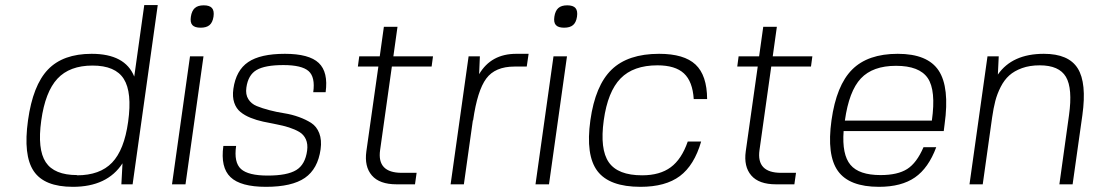

<svg xmlns="http://www.w3.org/2000/svg" viewBox="-20 -720 4281 750"><path d="M264.6 9.8Q152.8 9.8 111.6 -51.8Q70.3 -113.3 89.4 -250Q108.4 -386.7 167.2 -448.2Q226.1 -509.8 337.9 -509.8Q468.8 -509.8 504.4 -420.9L543.5 -700.2H596.2L498 0H454.1L458.5 -82Q398.9 9.8 264.6 9.8ZM281.2 -36.1 280.8 -35.2Q370.1 -35.2 417.7 -84.7Q465.3 -134.3 480.5 -244.1Q496.6 -359.4 463.6 -411.6Q430.7 -463.9 341.3 -463.9Q252 -463.9 204.3 -412.6Q156.7 -361.3 141.1 -249Q125.5 -136.7 158.7 -86.4Q191.9 -36.1 281.2 -36.1Z M704.6 0H651.9L722.2 -500H774.9ZM814 -654.8Q810.5 -632.3 798.6 -622.1Q786.6 -611.8 763.7 -611.8Q740.7 -611.8 731.4 -622.1Q722.2 -632.3 725.6 -654.8Q729 -677.7 741 -688.5Q752.9 -699.2 775.9 -699.2Q798.8 -699.2 808.1 -688.5Q817.4 -677.7 814 -654.8Z M942.4 -377.9Q938.5 -351.1 950 -332.8Q961.4 -314.5 982.9 -305.7Q1004.4 -296.9 1032.5 -289.6Q1060.5 -282.2 1090.3 -277.6Q1120.1 -272.9 1147.7 -262.9Q1175.3 -252.9 1196 -239.5Q1216.8 -226.1 1227.1 -199.7Q1237.3 -173.3 1232.4 -137.2Q1221.7 -60.1 1170.9 -25.1Q1120.1 9.8 1019 9.8Q919.9 9.8 880.4 -28.1Q840.8 -65.9 852.5 -149.9H902.3Q893.1 -85.4 921.4 -59.8Q949.7 -34.2 1025.9 -34.2Q1102.1 -34.2 1137.2 -55.7Q1172.4 -77.1 1179.7 -131.8Q1183.1 -157.2 1174.8 -175.8Q1166.5 -194.3 1149.2 -204.6Q1131.8 -214.8 1108.9 -222.2Q1085.9 -229.5 1059.8 -234.4Q1033.7 -239.3 1007.8 -244.9Q981.9 -250.5 959 -259.8Q936 -269 919.4 -282.5Q902.8 -295.9 895 -318.8Q887.2 -341.8 891.6 -373Q901.9 -445.3 949.5 -477.5Q997.1 -509.8 1092.8 -509.8Q1187.5 -509.8 1225.1 -474.1Q1262.7 -438.5 1252 -359.9H1203.6Q1211.9 -418.9 1185.3 -442.4Q1158.7 -465.8 1086.9 -465.8Q1015.1 -465.8 982.2 -446.5Q949.2 -427.2 942.4 -377.9Z M1464.8 -133.8Q1452.1 -44.9 1549.3 -44.9H1607.4L1601.1 0H1529.3Q1462.4 0 1432.6 -34.7Q1402.8 -69.3 1411.1 -128.9L1458 -460H1377.9L1383.3 -500H1463.4L1479.5 -615.2H1532.7L1516.6 -500H1671.4L1666 -460H1510.7Z M1828.1 -250H1827.1L1792 0H1740.2L1810.5 -500H1854.5L1851.6 -430.2Q1898.4 -509.8 1996.6 -509.8H2044.9L2037.6 -460H1989.7Q1914.1 -460 1879.4 -413.1Q1844.7 -366.2 1828.1 -250Z M2124.5 0H2071.8L2142.1 -500H2194.8ZM2233.9 -654.8Q2230.5 -632.3 2218.5 -622.1Q2206.5 -611.8 2183.6 -611.8Q2160.6 -611.8 2151.4 -622.1Q2142.1 -632.3 2145.5 -654.8Q2148.9 -677.7 2160.9 -688.5Q2172.9 -699.2 2195.8 -699.2Q2218.8 -699.2 2228 -688.5Q2237.3 -677.7 2233.9 -654.8Z M2666.5 -167H2718.8Q2691.9 -74.2 2635.7 -32.2Q2579.6 9.8 2481.9 9.8Q2360.4 9.8 2313.7 -51.8Q2267.1 -113.3 2286.1 -250Q2305.2 -386.2 2369.1 -448Q2433.1 -509.8 2554.7 -509.8Q2652.3 -509.8 2697 -467.8Q2741.7 -425.8 2742.2 -333H2689.9Q2685.5 -401.9 2651.6 -433.3Q2617.7 -464.8 2548.3 -464.8Q2454.1 -464.8 2404.1 -413.6Q2354 -362.3 2338.4 -250Q2322.8 -136.7 2358.2 -85.9Q2393.6 -35.2 2488.3 -35.2Q2557.6 -35.2 2600.1 -66.7Q2642.6 -98.1 2666.5 -167Z M2946.8 -133.8Q2934.1 -44.9 3031.2 -44.9H3089.4L3083 0H3011.2Q2944.3 0 2914.6 -34.7Q2884.8 -69.3 2893.1 -128.9L2939.9 -460H2859.9L2865.2 -500H2945.3L2961.4 -615.2H3014.6L2998.5 -500H3153.3L3147.9 -460H2992.7Z M3275.4 -208Q3268.6 -116.2 3302 -76.2Q3335.4 -36.1 3419.9 -36.1Q3486.3 -36.1 3523.7 -59.8Q3561 -83.5 3587.4 -145H3637.2Q3606.9 -63.5 3554 -26.9Q3501 9.8 3413.6 9.8Q3297.4 9.8 3253.2 -52Q3209 -113.8 3228 -250Q3247.1 -386.7 3308.6 -448.2Q3370.1 -509.8 3486.8 -509.8Q3603.5 -509.8 3646.7 -444.3Q3689.9 -378.9 3669.9 -234.9L3666.5 -208ZM3620.1 -249Q3636.7 -367.2 3604 -415Q3571.3 -462.9 3480 -462.9Q3389.2 -462.9 3342.8 -413.6Q3296.4 -364.3 3280.3 -249Z M3877.9 -428.7Q3934.1 -509.8 4057.6 -509.8Q4154.3 -509.8 4189.9 -452.9Q4225.6 -396 4208 -270L4169.9 0H4118.2L4155.8 -270Q4170.4 -374.5 4143.8 -419.7Q4117.2 -464.8 4041.5 -464.8Q4002.4 -464.8 3972.2 -453.9Q3941.9 -442.9 3922.4 -425.3Q3902.8 -407.7 3888.9 -380.4Q3875 -353 3867.9 -325.4Q3860.8 -297.9 3855.5 -261.2L3818.8 0H3767.1L3837.4 -500H3881.3Z"/></svg>

Font: Fivo Sans Light
Style: Regular
Weight: 300
Designer: Alexander Slobzheninov
Foundry: Alexander Slobzheninov
Version: 1.0